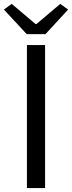

<svg xmlns="http://www.w3.org/2000/svg" viewBox="-38 -964 369 984"><path d="M100 0H193V-733H100ZM99 -789H195L311 -915L271 -944L149 -841H144L22 -944L-18 -915Z"/></svg>

Font: Squished Noto Sans CJK JP Regular
Style: Regular
Weight: 400
Designer: Ryoko NISHIZUKA (kana & ideographs); Paul D. Hunt (Latin, Greek & Cyrillic); Wenlong ZHANG (bopomofo); Sandoll Communica
Foundry: Adobe Systems Incorporated
Version: Version 1.004;PS 1.004;hotconv 1.0.82;makeotf.lib2.5.63406